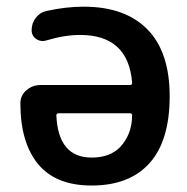

<svg xmlns="http://www.w3.org/2000/svg" viewBox="-20 -576 568 584"><path d="M375 -317.4Q382.8 -317.4 381.8 -325.2Q370.1 -469.7 223.6 -469.7Q176.8 -469.7 121.1 -453.1Q115.2 -451.2 110.4 -451.2Q99.6 -451.2 90.8 -457Q76.2 -466.8 76.2 -484.4Q76.2 -505.9 89.4 -522.5Q102.5 -539.1 123 -543Q181.6 -555.7 234.4 -555.7Q360.4 -555.7 428.2 -486.8Q496.1 -418 496.1 -283.2Q496.1 -148.4 435.1 -80.1Q374 -11.7 258.8 -11.7Q149.4 -11.7 95.7 -77.1Q42 -142.6 42 -261.7Q42 -285.2 59.6 -300.8Q78.1 -317.4 103.5 -317.4ZM381.8 -225.6Q381.8 -231.4 375 -231.4H158.2Q151.4 -231.4 151.4 -224.6Q151.4 -224.6 151.4 -224.6Q157.2 -96.7 258.8 -96.7Q314.5 -96.7 345.7 -128.9Q381.8 -168 381.8 -225.6Z"/></svg>

Font: Gen Jyuu Gothic Medium
Style: Regular
Weight: 500
Designer: [Source Han Sans]
Ryoko NISHIZUKA  (kana & ideographs); Paul D. Hunt (Latin, Greek & Cyrillic); Wenlong ZHANG  (bopomofo
Version: Version 1.002.20150607